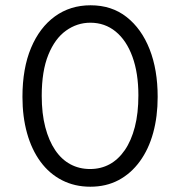

<svg xmlns="http://www.w3.org/2000/svg" viewBox="-20 -693 682 727"><path d="M322 14Q263 14 215 -10.5Q167 -35 133.5 -80.5Q100 -126 82.5 -188.5Q65 -251 65 -326Q65 -434 97.5 -511.5Q130 -589 188 -631Q246 -673 323 -673Q403 -673 459.5 -628.5Q516 -584 546.5 -506.5Q577 -429 577 -326Q577 -252 560 -190Q543 -128 509.5 -82Q476 -36 429 -11Q382 14 322 14ZM321 -53Q362 -53 395 -71Q428 -89 452.5 -124.5Q477 -160 490.5 -212Q504 -264 504 -332Q504 -416 481.5 -478Q459 -540 418 -573.5Q377 -607 322 -607Q272 -607 230 -577Q188 -547 163 -485.5Q138 -424 138 -330Q138 -263 151.5 -211.5Q165 -160 189 -124.5Q213 -89 246.5 -71Q280 -53 321 -53Z"/></svg>

Font: Bricolage Grotesque Light
Style: Regular
Weight: 300
Designer: Mathieu Triay
Foundry: Atelier Triay
Version: Version 1.000;gftools[0.9.30]